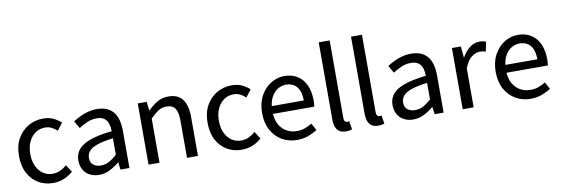

<svg xmlns="http://www.w3.org/2000/svg" viewBox="-53 -1102 4396 1504"><g transform="rotate(-10 2144.5 -350.0)"><path d="M274 12Q209 12 157.5 -18Q106 -48 75.5 -105Q45 -162 45 -243Q45 -324 78 -381.5Q111 -439 164.5 -469Q218 -499 281 -499Q329 -499 363.5 -482Q398 -465 423 -442L379 -385Q358 -404 335.5 -415.5Q313 -427 285 -427Q241 -427 207.5 -404Q174 -381 154.5 -339.5Q135 -298 135 -243Q135 -188 153.5 -147Q172 -106 205.5 -83Q239 -60 282 -60Q315 -60 344 -74Q373 -88 395 -108L432 -50Q399 -20 358.5 -4Q318 12 274 12Z M640 12Q599 12 566.5 -4.5Q534 -21 515.5 -52.5Q497 -84 497 -127Q497 -206 568.5 -249Q640 -292 794 -308Q794 -339 786 -366.5Q778 -394 756 -411Q734 -428 696 -428Q654 -428 617.5 -411.5Q581 -395 552 -376L518 -435Q541 -450 571 -465Q601 -480 636 -489.5Q671 -499 710 -499Q770 -499 808 -474Q846 -449 863.5 -404Q881 -359 881 -297V0H810L802 -58H800Q765 -29 725 -8.5Q685 12 640 12ZM665 -58Q700 -58 730 -74Q760 -90 794 -120V-252Q715 -242 668.5 -226Q622 -210 602 -186.5Q582 -163 582 -133Q582 -93 606.5 -75.5Q631 -58 665 -58Z M1033 0V-487H1104L1112 -417H1114Q1149 -452 1188 -475.5Q1227 -499 1277 -499Q1355 -499 1390.5 -450Q1426 -401 1426 -308V0H1339V-297Q1339 -364 1318 -394Q1297 -424 1250 -424Q1213 -424 1184.5 -405.5Q1156 -387 1120 -351V0Z M1774 12Q1709 12 1657.5 -18Q1606 -48 1575.5 -105Q1545 -162 1545 -243Q1545 -324 1578 -381.5Q1611 -439 1664.5 -469Q1718 -499 1781 -499Q1829 -499 1863.5 -482Q1898 -465 1923 -442L1879 -385Q1858 -404 1835.5 -415.5Q1813 -427 1785 -427Q1741 -427 1707.5 -404Q1674 -381 1654.5 -339.5Q1635 -298 1635 -243Q1635 -188 1653.5 -147Q1672 -106 1705.5 -83Q1739 -60 1782 -60Q1815 -60 1844 -74Q1873 -88 1895 -108L1932 -50Q1899 -20 1858.5 -4Q1818 12 1774 12Z M2213 12Q2148 12 2095 -18.5Q2042 -49 2010.5 -106Q1979 -163 1979 -243Q1979 -322 2010.5 -379.5Q2042 -437 2092.5 -468Q2143 -499 2199 -499Q2261 -499 2305 -470.5Q2349 -442 2371.5 -390.5Q2394 -339 2394 -270Q2394 -257 2393 -244Q2392 -231 2390 -222H2047L2046 -284H2318Q2318 -355 2287.5 -392.5Q2257 -430 2200 -430Q2166 -430 2134 -410.5Q2102 -391 2081.5 -349.5Q2061 -308 2061 -243Q2061 -180 2083.5 -139Q2106 -98 2143 -77.5Q2180 -57 2224 -57Q2259 -57 2288 -67.5Q2317 -78 2344 -95L2375 -39Q2343 -18 2302.5 -3Q2262 12 2213 12Z M2602 12Q2570 12 2550 -1.5Q2530 -15 2521 -40Q2512 -65 2512 -102V-712H2599V-96Q2599 -77 2606 -68.5Q2613 -60 2622 -60Q2626 -60 2629.5 -60.5Q2633 -61 2640 -62L2651 4Q2643 7 2631 9.5Q2619 12 2602 12Z M2859 12Q2827 12 2807 -1.5Q2787 -15 2778 -40Q2769 -65 2769 -102V-712H2856V-96Q2856 -77 2863 -68.5Q2870 -60 2879 -60Q2883 -60 2886.5 -60.5Q2890 -61 2897 -62L2908 4Q2900 7 2888 9.5Q2876 12 2859 12Z M3139 12Q3098 12 3065.5 -4.5Q3033 -21 3014.5 -52.5Q2996 -84 2996 -127Q2996 -206 3067.5 -249Q3139 -292 3293 -308Q3293 -339 3285 -366.5Q3277 -394 3255 -411Q3233 -428 3195 -428Q3153 -428 3116.5 -411.5Q3080 -395 3051 -376L3017 -435Q3040 -450 3070 -465Q3100 -480 3135 -489.5Q3170 -499 3209 -499Q3269 -499 3307 -474Q3345 -449 3362.5 -404Q3380 -359 3380 -297V0H3309L3301 -58H3299Q3264 -29 3224 -8.5Q3184 12 3139 12ZM3164 -58Q3199 -58 3229 -74Q3259 -90 3293 -120V-252Q3214 -242 3167.5 -226Q3121 -210 3101 -186.5Q3081 -163 3081 -133Q3081 -93 3105.5 -75.5Q3130 -58 3164 -58Z M3532 0V-487H3603L3611 -398H3613Q3639 -445 3675 -472Q3711 -499 3752 -499Q3768 -499 3780.5 -496.5Q3793 -494 3804 -489L3788 -413Q3776 -417 3766 -419Q3756 -421 3741 -421Q3710 -421 3676.5 -396.5Q3643 -372 3619 -310V0Z M4071 12Q4006 12 3953 -18.5Q3900 -49 3868.5 -106Q3837 -163 3837 -243Q3837 -322 3868.5 -379.5Q3900 -437 3950.5 -468Q4001 -499 4057 -499Q4119 -499 4163 -470.5Q4207 -442 4229.5 -390.5Q4252 -339 4252 -270Q4252 -257 4251 -244Q4250 -231 4248 -222H3905L3904 -284H4176Q4176 -355 4145.5 -392.5Q4115 -430 4058 -430Q4024 -430 3992 -410.5Q3960 -391 3939.5 -349.5Q3919 -308 3919 -243Q3919 -180 3941.5 -139Q3964 -98 4001 -77.5Q4038 -57 4082 -57Q4117 -57 4146 -67.5Q4175 -78 4202 -95L4233 -39Q4201 -18 4160.5 -3Q4120 12 4071 12Z"/></g></svg>

Font: Assistant ExtraLight Medium
Style: Regular
Weight: 500
Version: Version 3.000